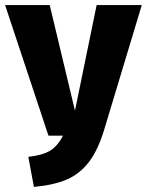

<svg xmlns="http://www.w3.org/2000/svg" viewBox="-39 -715 576 753"><path d="M371 -211Q346 -127 310 -80Q274 -33 223 -11Q172 11 94 18L72 -100Q128 -106 157.5 -124Q187 -142 208 -183H151L-19 -695H156L255 -281L340 -695H517Z"/></svg>

Font: Fira Sans Extra Condensed ExtraBold
Style: Regular
Weight: 800
Width: 1
Designer: Carrois Corporate & Edenspiekermann AG
Foundry: Carrois Corporate GbR & Edenspiekermann AG
Version: Version 4.203